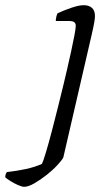

<svg xmlns="http://www.w3.org/2000/svg" viewBox="-155 -520 425 740"><path d="M-62 200Q-70 200 -85 193.5Q-100 187 -114.5 178Q-129 169 -135 163Q-134 149 -128 143Q-90 139 -55.5 131.5Q-21 124 6 112Q11 104 21.5 69Q32 34 44.5 -13.5Q57 -61 69 -109.5Q81 -158 90 -195Q96 -220 104 -254.5Q112 -289 119.5 -323.5Q127 -358 132 -384.5Q137 -411 137 -421Q137 -439 113 -439H60Q60 -446 62 -455Q64 -464 67 -469Q91 -480 120 -490Q149 -500 168 -500Q187 -500 199 -490Q211 -480 211 -458Q211 -450 208.5 -435Q206 -420 199 -389L89 87Q84 97 66.5 116Q49 135 25 154Q1 173 -22.5 186.5Q-46 200 -62 200Z"/></svg>

Font: Texturina 72pt 72pt Light
Style: Italic
Weight: 300
Italic angle: -11°
Designer: Guillermo Torres Carreño
Foundry: Omnibus-Type
Version: Version 1.002; ttfautohint (v1.8.3)